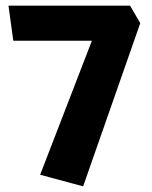

<svg xmlns="http://www.w3.org/2000/svg" viewBox="-20 -586 536 679"><path d="M274 73 476 -504 440 -566H10L27 -442H305L122 32Z"/></svg>

Font: Catamaran ExtraBold
Style: Regular
Weight: 800
Designer: Pria Ravichandran
Version: Version 2.000